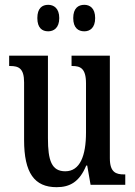

<svg xmlns="http://www.w3.org/2000/svg" viewBox="-20 -767 561 797"><path d="M330 -637C353 -637 375 -651 375 -692C375 -733 353 -747 330 -747C305 -747 284 -733 284 -692C284 -651 305 -637 330 -637ZM180 -637C203 -637 226 -651 226 -692C226 -733 203 -747 180 -747C155 -747 135 -733 135 -692C135 -651 155 -637 180 -637ZM215 10C270 10 310 -12 338 -80H342L356 0H500V-43H495C462 -43 436 -51 436 -110V-536H277V-493H280C313 -493 337 -484 337 -421V-217C337 -120 312 -56 251 -56C194 -56 179 -101 179 -193V-536H18V-493H22C58 -493 80 -483 80 -425V-186C80 -49 123 10 215 10Z"/></svg>

Font: Noto Serif Ethiopic ExtraCondensed Medium
Style: Regular
Weight: 500
Width: 2
Designer: Monotype Design Team
Foundry: Monotype Imaging Inc.
Version: Version 2.102